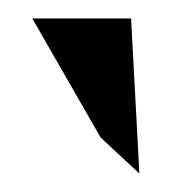

<svg xmlns="http://www.w3.org/2000/svg" viewBox="-20 -772 193 208"><path d="M15 -752 89 -623 131 -584 122 -752Z"/></svg>

Font: Charger Sport
Style: DfBd
Weight: 400
Designer: Jasper
Foundry: Cannot Into Space Fonts
Version: Version 1.1